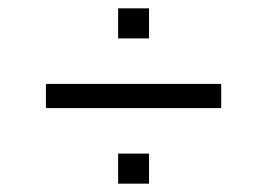

<svg xmlns="http://www.w3.org/2000/svg" viewBox="-20 -502 640 460"><path d="M263 -410V-482H337V-410ZM90 -243V-301H510V-243ZM263 -62V-134H337V-62Z"/></svg>

Font: Spectral ExtraBold
Style: Regular
Weight: 800
Designer: Jean-Baptiste Levee
Foundry: Production Type
Version: Version 2.001